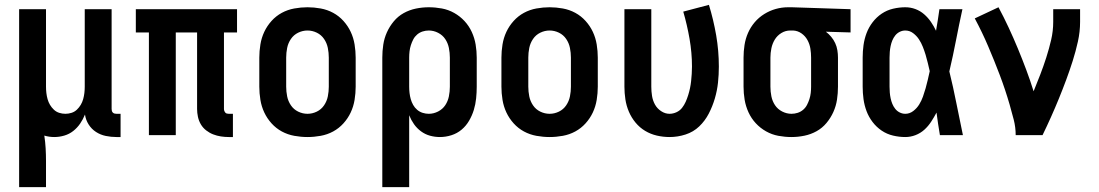

<svg xmlns="http://www.w3.org/2000/svg" viewBox="-20 -558 4540 793"><path d="M59 215V-520H170V-200Q170 -187 171.5 -174Q173 -161 176.5 -148.5Q180 -136 186.5 -125Q193 -114 202.5 -105Q212 -96 224.5 -92Q237 -88 250 -88Q263 -88 275.5 -92Q288 -96 297.5 -105Q307 -114 313.5 -125Q320 -136 323.5 -148.5Q327 -161 328.5 -174Q330 -187 330 -200V-520H441V-108Q441 -104 442 -100Q443 -96 446 -93Q449 -90 453 -89Q457 -88 461 -88H478V8H461Q439 8 417 3.5Q395 -1 376.5 -13Q358 -25 346 -44Q334 -63 331 -85Q323 -65 311 -47.5Q299 -30 282.5 -17Q266 -4 245.5 2Q225 8 204 8Q194 8 183.5 6.5Q173 5 163 2Q167 28 168.5 54.5Q170 81 170 107V215Z M925 8Q909 8 892.5 5.5Q876 3 860.5 -3Q845 -9 831.5 -19.5Q818 -30 809.5 -44.5Q801 -59 797.5 -75.5Q794 -92 794 -108V-424H706V0H595V-424H541V-520H959V-424H905V-108Q905 -104 906.5 -100Q908 -96 910.5 -93Q913 -90 917 -89Q921 -88 925 -88H942V8Z M1250 8Q1223 8 1195.5 3Q1168 -2 1144 -15Q1120 -28 1101.5 -48.5Q1083 -69 1071.5 -93.5Q1060 -118 1055.5 -145.5Q1051 -173 1051 -200V-320Q1051 -347 1055.5 -374.5Q1060 -402 1071.5 -426.5Q1083 -451 1101.5 -471.5Q1120 -492 1144 -505Q1168 -518 1195.5 -523Q1223 -528 1250 -528Q1277 -528 1304.5 -523Q1332 -518 1356 -505Q1380 -492 1398.5 -471.5Q1417 -451 1428.5 -426.5Q1440 -402 1444.5 -374.5Q1449 -347 1449 -320V-200Q1449 -173 1444.5 -145.5Q1440 -118 1428.5 -93.5Q1417 -69 1398.5 -48.5Q1380 -28 1356 -15Q1332 -2 1304.5 3Q1277 8 1250 8ZM1250 -88Q1270 -88 1288.5 -97Q1307 -106 1318.5 -123Q1330 -140 1334 -160Q1338 -180 1338 -200V-320Q1338 -340 1334 -360Q1330 -380 1318.5 -397Q1307 -414 1288.5 -423Q1270 -432 1250 -432Q1230 -432 1211.5 -423Q1193 -414 1181.5 -397Q1170 -380 1166 -360Q1162 -340 1162 -320V-200Q1162 -180 1166 -160Q1170 -140 1181.5 -123Q1193 -106 1211.5 -97Q1230 -88 1250 -88Z M1559 215V-320Q1559 -347 1563 -373.5Q1567 -400 1578 -424.5Q1589 -449 1606.5 -470Q1624 -491 1647.5 -504Q1671 -517 1697.5 -522.5Q1724 -528 1751 -528Q1778 -528 1805 -523Q1832 -518 1856 -504.5Q1880 -491 1898.5 -471Q1917 -451 1928.5 -426Q1940 -401 1944.5 -374Q1949 -347 1949 -320V-200Q1949 -176 1946.5 -151.5Q1944 -127 1937 -104Q1930 -81 1917.5 -59.5Q1905 -38 1886.5 -22.5Q1868 -7 1844.5 0.5Q1821 8 1797 8Q1776 8 1756 2.5Q1736 -3 1719 -15.5Q1702 -28 1690 -45Q1678 -62 1670 -82V215ZM1751 -88Q1771 -88 1789.5 -97.5Q1808 -107 1819 -123.5Q1830 -140 1834 -160Q1838 -180 1838 -200V-320Q1838 -340 1834 -360Q1830 -380 1819 -396.5Q1808 -413 1789.5 -422.5Q1771 -432 1751 -432Q1738 -432 1725.5 -428Q1713 -424 1703 -415.5Q1693 -407 1687 -395.5Q1681 -384 1677 -371.5Q1673 -359 1671.5 -346Q1670 -333 1670 -320V-200Q1670 -187 1671.5 -174Q1673 -161 1676.5 -148.5Q1680 -136 1686.5 -124.5Q1693 -113 1703 -104.5Q1713 -96 1725.5 -92Q1738 -88 1751 -88Z M2250 8Q2223 8 2195.5 3Q2168 -2 2144 -15Q2120 -28 2101.5 -48.5Q2083 -69 2071.5 -93.5Q2060 -118 2055.5 -145.5Q2051 -173 2051 -200V-320Q2051 -347 2055.5 -374.5Q2060 -402 2071.5 -426.5Q2083 -451 2101.5 -471.5Q2120 -492 2144 -505Q2168 -518 2195.5 -523Q2223 -528 2250 -528Q2277 -528 2304.5 -523Q2332 -518 2356 -505Q2380 -492 2398.5 -471.5Q2417 -451 2428.5 -426.5Q2440 -402 2444.5 -374.5Q2449 -347 2449 -320V-200Q2449 -173 2444.5 -145.5Q2440 -118 2428.5 -93.5Q2417 -69 2398.5 -48.5Q2380 -28 2356 -15Q2332 -2 2304.5 3Q2277 8 2250 8ZM2250 -88Q2270 -88 2288.5 -97Q2307 -106 2318.5 -123Q2330 -140 2334 -160Q2338 -180 2338 -200V-320Q2338 -340 2334 -360Q2330 -380 2318.5 -397Q2307 -414 2288.5 -423Q2270 -432 2250 -432Q2230 -432 2211.5 -423Q2193 -414 2181.5 -397Q2170 -380 2166 -360Q2162 -340 2162 -320V-200Q2162 -180 2166 -160Q2170 -140 2181.5 -123Q2193 -106 2211.5 -97Q2230 -88 2250 -88Z M2746 8Q2719 8 2693 2Q2667 -4 2644.5 -17.5Q2622 -31 2605 -51.5Q2588 -72 2577.5 -96.5Q2567 -121 2563 -147.5Q2559 -174 2559 -200V-520H2670V-200Q2670 -181 2673 -162Q2676 -143 2685 -126.5Q2694 -110 2710.5 -99Q2727 -88 2745 -88Q2760 -88 2774 -94.5Q2788 -101 2797 -112.5Q2806 -124 2812 -137.5Q2818 -151 2822.5 -165.5Q2827 -180 2830 -194.5Q2833 -209 2834.5 -223.5Q2836 -238 2837 -253Q2838 -268 2838 -283Q2838 -340 2828 -397.5Q2818 -455 2802 -510L2908 -538Q2927 -476 2938 -412Q2949 -348 2949 -283Q2949 -250 2945.5 -217Q2942 -184 2932.5 -151.5Q2923 -119 2907.5 -89Q2892 -59 2868 -36Q2844 -13 2811.5 -2.5Q2779 8 2746 8Z M3249 8Q3222 8 3195 3Q3168 -2 3144 -15.5Q3120 -29 3101.5 -49Q3083 -69 3071.5 -94Q3060 -119 3055.5 -146Q3051 -173 3051 -200V-320Q3051 -346 3055 -372Q3059 -398 3069.5 -422Q3080 -446 3097 -466Q3114 -486 3136.5 -500Q3159 -514 3184 -521Q3209 -528 3235 -528H3250L3493 -520V-424L3391 -427Q3403 -418 3413 -406Q3423 -394 3429.5 -380Q3436 -366 3438.5 -350.5Q3441 -335 3441 -320V-200Q3441 -173 3437 -146.5Q3433 -120 3422 -95.5Q3411 -71 3393.5 -50Q3376 -29 3352.5 -16Q3329 -3 3302.5 2.5Q3276 8 3249 8ZM3249 -88Q3262 -88 3274.5 -92Q3287 -96 3297 -104.5Q3307 -113 3313 -124.5Q3319 -136 3323 -148.5Q3327 -161 3328.5 -174Q3330 -187 3330 -200V-320Q3330 -339 3327 -357.5Q3324 -376 3315 -392.5Q3306 -409 3290.5 -420Q3275 -431 3256 -432H3244Q3224 -432 3207 -421.5Q3190 -411 3180 -394.5Q3170 -378 3166 -358.5Q3162 -339 3162 -320V-200Q3162 -180 3166 -160Q3170 -140 3181 -123.5Q3192 -107 3210.5 -97.5Q3229 -88 3249 -88Z M3719 8Q3694 8 3668.5 2Q3643 -4 3621.5 -18.5Q3600 -33 3584 -54Q3568 -75 3559 -99Q3550 -123 3546.5 -148.5Q3543 -174 3543 -200V-320Q3543 -346 3546.5 -371.5Q3550 -397 3559 -421Q3568 -445 3584 -466Q3600 -487 3621.5 -501.5Q3643 -516 3668.5 -522Q3694 -528 3719 -528Q3741 -528 3761 -520.5Q3781 -513 3797 -499Q3813 -485 3825 -467.5Q3837 -450 3846 -431Q3850 -454 3853.5 -476Q3857 -498 3860 -520H3955Q3941 -456 3928.5 -391.5Q3916 -327 3901 -263Q3917 -198 3930 -132Q3943 -66 3957 0H3862Q3858 -23 3854.5 -46.5Q3851 -70 3848 -93Q3838 -74 3826 -55.5Q3814 -37 3798 -22.5Q3782 -8 3761.5 0Q3741 8 3719 8ZM3719 -88Q3737 -88 3752 -99.5Q3767 -111 3776.5 -126.5Q3786 -142 3792 -159Q3798 -176 3803 -193.5Q3808 -211 3812 -228.5Q3816 -246 3820 -264Q3816 -281 3812 -298Q3808 -315 3803 -331.5Q3798 -348 3791.5 -364.5Q3785 -381 3775.5 -395.5Q3766 -410 3751.5 -421Q3737 -432 3719 -432Q3707 -432 3696 -426.5Q3685 -421 3677.5 -411.5Q3670 -402 3665.5 -391Q3661 -380 3658.5 -368Q3656 -356 3655 -344Q3654 -332 3654 -320V-200Q3654 -188 3655 -176Q3656 -164 3658.5 -152Q3661 -140 3665.5 -129Q3670 -118 3677.5 -108.5Q3685 -99 3696 -93.5Q3707 -88 3719 -88Z M4175 0Q4175 -32 4167 -63.5Q4159 -95 4150 -126Q4141 -157 4131 -187Q4121 -217 4109.5 -247.5Q4098 -278 4086 -307.5Q4074 -337 4061.5 -366.5Q4049 -396 4035 -425Q4021 -454 4006 -482L4104 -528Q4126 -487 4146 -444Q4166 -401 4184 -357.5Q4202 -314 4218.5 -270Q4235 -226 4249 -181Q4263 -215 4276.5 -250Q4290 -285 4301.5 -321Q4313 -357 4321.5 -393.5Q4330 -430 4330 -468V-520H4441V-468Q4441 -427 4432 -386.5Q4423 -346 4410.5 -306.5Q4398 -267 4383.5 -228Q4369 -189 4353.5 -151Q4338 -113 4321 -75Q4304 -37 4286 0Z"/></svg>

Font: Iosevka Algr
Style: Bold
Weight: 700
Monospace: yes
Designer: Belleve Invis
Foundry: Belleve Invis
Version: Version 26.0.2; ttfautohint (v1.8.3)